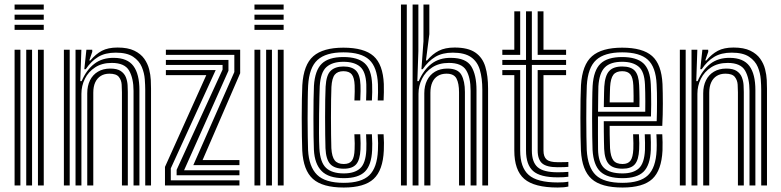

<svg xmlns="http://www.w3.org/2000/svg" viewBox="-20 -820 3454 849"><path d="M44.5 -777.5V-800H173.5V-777.5ZM44.5 -687.8V-710.2H173.5V-687.8ZM44.5 -732.8V-755H173.5V-732.8ZM147.8 0V-600H173.5V0ZM44.5 0V-600H70.2V0ZM96 0V-600H121.8V0Z M622.2 0V-423.2Q622.2 -442 620.2 -469.5Q618.2 -497 607 -523.9Q595.8 -550.8 568.8 -569Q541.8 -587.2 491.5 -587.2Q445.5 -587.2 414.5 -568.6Q383.5 -550 359 -514H352.8L362 -600H387.8L388 -591L374.8 -552.5H379.5Q403.2 -581 430.5 -595.4Q457.8 -609.8 499.8 -609.8Q545.5 -609.8 574 -595.9Q602.5 -582 617.9 -560.2Q633.2 -538.5 639.5 -513.6Q645.8 -488.8 646.8 -466Q647.8 -443.2 647.8 -428.2V0ZM262.5 0V-600H288.2V0ZM365.8 0V-407.5Q365.8 -440.2 378 -464.9Q390.2 -489.5 413.1 -503.1Q436 -516.8 467.8 -516.8Q498.2 -516.8 514.2 -505.8Q530.2 -494.8 536.8 -478Q543.2 -461.2 544.2 -443.6Q545.2 -426 545.2 -413.2V0H519.2V-411.8Q519.2 -426.8 518 -446.2Q516.8 -465.8 505.4 -480Q494 -494.2 464 -494.2Q441.8 -494.2 425.8 -484.4Q409.8 -474.5 401.1 -455.9Q392.5 -437.2 392.5 -410.2V0ZM314 0V-600H339.8L335 -461.2H341Q362.2 -511 397.2 -537.9Q432.2 -564.8 483.8 -564.2Q543.5 -563.8 570 -528.1Q596.5 -492.5 596.5 -421.5V0H570.5V-418.2Q570.5 -473.5 551 -507.6Q531.5 -541.8 474.2 -541.8Q431 -541.8 400.9 -522.2Q370.8 -502.8 355.4 -471.6Q340 -440.5 340 -405.2V0Z M834.8 -89.8 1016.2 -501.5V-577.5H713.5V-600H1042V-496.2L875.8 -112.2H1038.8V-89.8ZM709.5 0V-82L892.2 -487.8H713.5V-510.2H933.8L735.2 -75.5V-22.5H1038.8V0ZM761 -45V-69L964.2 -512.2V-532.8H713.5V-555H990.2V-507.2L794 -67.2H1038.8V-45Z M1105.2 -777.5V-800H1234.2V-777.5ZM1105.2 -687.8V-710.2H1234.2V-687.8ZM1105.2 -732.8V-755H1234.2V-732.8ZM1208.5 0V-600H1234.2V0ZM1105.2 0V-600H1131V0ZM1156.8 0V-600H1182.5V0Z M1500.2 9.2Q1406 9.2 1363.6 -28.9Q1321.2 -67 1316.5 -154.2Q1315.5 -178 1314.9 -216.9Q1314.2 -255.8 1314.2 -299.2Q1314.2 -342.8 1314.9 -381.4Q1315.5 -420 1316.8 -443.2Q1322.2 -534 1365.5 -571.6Q1408.8 -609.2 1498.5 -609.2Q1590 -609.2 1631.8 -572.1Q1673.5 -535 1677.2 -448.5Q1677.8 -432.5 1677.4 -412.2Q1677 -392 1676.2 -375.8H1650.2Q1651.2 -392.2 1651.6 -411.2Q1652 -430.2 1651.2 -447.5Q1648 -523 1612.6 -555.8Q1577.2 -588.5 1498.5 -588.5Q1421 -588.5 1384.1 -555Q1347.2 -521.5 1342.5 -441.8Q1341.2 -417.5 1340.8 -378.2Q1340.2 -339 1340.2 -295.8Q1340.2 -252.5 1340.9 -215.1Q1341.5 -177.8 1342.2 -157Q1346 -82.8 1382 -47.1Q1418 -11.5 1500.2 -11.5Q1578 -11.5 1612.9 -45Q1647.8 -78.5 1651.2 -155.5Q1652 -172 1651.9 -187.2Q1651.8 -202.5 1650.2 -226.2H1676.2Q1677.5 -204.8 1677.8 -189Q1678 -173.2 1677.2 -154.5Q1673.2 -66.8 1632.1 -28.8Q1591 9.2 1500.2 9.2ZM1500.2 -32.2Q1433 -32.2 1402.1 -63.8Q1371.2 -95.2 1368 -157.8Q1367 -179.5 1366.5 -217Q1366 -254.5 1366 -297.5Q1366 -340.5 1366.5 -378.9Q1367 -417.2 1368.2 -440.2Q1372.5 -509 1402.9 -538.4Q1433.2 -567.8 1498.5 -567.8Q1562 -567.8 1592.4 -540.4Q1622.8 -513 1625.5 -446.8Q1626.2 -431.2 1625.9 -412.9Q1625.5 -394.5 1624.5 -375.8H1598.8Q1599.5 -395.5 1599.9 -413.5Q1600.2 -431.5 1599.8 -446.2Q1597.5 -503.5 1572.1 -525.1Q1546.8 -546.8 1498.5 -546.8Q1449.8 -546.8 1423.6 -523.6Q1397.5 -500.5 1393.8 -438.5Q1393.2 -425 1392.4 -391.2Q1391.5 -357.5 1391 -315Q1390.5 -272.5 1390.6 -231.9Q1390.8 -191.2 1392.2 -164Q1395.8 -101.8 1421.9 -77.5Q1448 -53.2 1500.2 -53.2Q1548 -53.2 1572.5 -75.6Q1597 -98 1599.8 -156.8Q1600.2 -171 1600.2 -185.5Q1600.2 -200 1598.8 -226.2H1624.5Q1626.2 -199 1626.1 -185.1Q1626 -171.2 1625.5 -156.2Q1622.5 -89.8 1593.5 -61Q1564.5 -32.2 1500.2 -32.2ZM1500.2 -74Q1459.8 -74 1440.6 -94.2Q1421.5 -114.5 1419.2 -164.5Q1418.5 -187 1418 -223.9Q1417.5 -260.8 1417.5 -302Q1417.5 -343.2 1418.1 -379.5Q1418.8 -415.8 1419.8 -437Q1422.8 -489.2 1442.9 -507.6Q1463 -526 1498.5 -526Q1537 -526 1554.8 -507.1Q1572.5 -488.2 1574 -443.8Q1574.5 -434 1574.4 -417.2Q1574.2 -400.5 1573 -375.8H1547.2Q1548.2 -397.8 1548.5 -415Q1548.8 -432.2 1548.2 -442.8Q1547 -476 1535.8 -490.6Q1524.5 -505.2 1498.5 -505.2Q1473 -505.2 1460.4 -489.9Q1447.8 -474.5 1445.5 -435.5Q1444.5 -414 1444 -377.4Q1443.5 -340.8 1443.5 -299.6Q1443.5 -258.5 1444 -222.1Q1444.5 -185.8 1445.2 -164.8Q1447.5 -126.8 1460.1 -110.8Q1472.8 -94.8 1500.2 -94.8Q1525.8 -94.8 1536.4 -109.9Q1547 -125 1548 -159.5Q1548.5 -173.8 1548.5 -185.8Q1548.5 -197.8 1547 -226.2H1573Q1574.2 -203 1574.5 -186.6Q1574.8 -170.2 1574 -159.5Q1572 -113.2 1555 -93.6Q1538 -74 1500.2 -74Z M2112.8 0V-423.2Q2112.8 -474.2 2101.9 -511Q2091 -547.8 2062.6 -567.5Q2034.2 -587.2 1982 -587.2Q1936 -587.2 1904.9 -568.6Q1873.8 -550 1849.2 -514H1843.5L1852.5 -637V-800H1878.5V-669L1863.5 -552.5H1868.2Q1892 -581 1920.1 -595.4Q1948.2 -609.8 1990.2 -609.8Q2049.5 -609.8 2081.6 -587.8Q2113.8 -565.8 2126 -525.2Q2138.2 -484.8 2138.2 -428.2V0ZM1753 0V-800H1778.8V0ZM1856.2 0V-407.5Q1856.2 -440.2 1868.5 -464.9Q1880.8 -489.5 1903.6 -503.1Q1926.5 -516.8 1958.2 -516.8Q2004.8 -516.8 2020.2 -489.1Q2035.8 -461.5 2035.8 -413.2V0H2009.8V-411.8Q2009.8 -451.2 1998.5 -472.8Q1987.2 -494.2 1954.5 -494.2Q1932.2 -494.2 1916.1 -484.4Q1900 -474.5 1891.6 -455.8Q1883.2 -437 1883.2 -410.2V0ZM1804.5 0V-800H1830V-594.2L1825.5 -461.2H1831.5Q1853 -511.2 1888 -538Q1923 -564.8 1974.2 -564.2Q2041.2 -563.8 2064.1 -526.1Q2087 -488.5 2087 -421.5V0H2061V-418.2Q2061 -477.8 2041.1 -509.8Q2021.2 -541.8 1964.8 -541.8Q1921.5 -541.8 1891.5 -522.2Q1861.5 -502.8 1846 -471.5Q1830.5 -440.2 1830.5 -405.2V0Z M2446 -35.8Q2369 -35.8 2337.5 -63.6Q2306 -91.5 2306 -154.5V-532.8H2201.2V-555H2306V-770H2331.8V-555H2483.2V-532.8H2331.8V-154.5Q2331.8 -103 2357.5 -80.6Q2383.2 -58.2 2446 -58.2Q2457.8 -58.2 2469.2 -58.6Q2480.8 -59 2493.2 -60V-38.5Q2483.2 -37 2471.9 -36.4Q2460.5 -35.8 2446 -35.8ZM2446 9.2Q2342.5 9.2 2298.4 -28.8Q2254.2 -66.8 2254.2 -154.5V-487.8H2201.2V-510.2H2280.2V-154.5Q2280.2 -79.5 2317.9 -46.4Q2355.5 -13.2 2446 -13.2Q2460.8 -13.2 2472.4 -14Q2484 -14.8 2493.2 -16.8V4.8Q2475.5 9.2 2446 9.2ZM2446 -80.5Q2397.2 -80.5 2377.4 -97.6Q2357.5 -114.8 2357.5 -154.5V-510.2H2483.2V-487.8H2383.2V-154.5Q2383.2 -126.5 2397.2 -114.6Q2411.2 -102.8 2446 -102.8Q2466.8 -102.8 2478.1 -103Q2489.5 -103.2 2493.2 -103.8V-82.2Q2485.8 -81.5 2474.8 -81Q2463.8 -80.5 2446 -80.5ZM2201.2 -577.5V-600H2254.2V-770H2280.2V-577.5ZM2357.5 -577.5V-770H2383.2V-600H2483.2V-577.5Z M2732.8 9.2Q2638.2 9.2 2595.9 -28.9Q2553.5 -67 2548.8 -154.2Q2547.8 -178 2547.1 -216.9Q2546.5 -255.8 2546.5 -299.2Q2546.5 -342.8 2547.1 -381.4Q2547.8 -420 2549 -443.2Q2554.5 -533.8 2597.9 -571.5Q2641.2 -609.2 2731.2 -609.2Q2822 -609.2 2863.6 -572.2Q2905.2 -535.2 2909.5 -448.5Q2910.2 -429.5 2910.6 -407.5Q2911 -385.5 2911 -361.5Q2911 -337.5 2910.4 -312.6Q2909.8 -287.8 2908.5 -263.5H2675.8Q2675.8 -244.8 2676 -225.5Q2676.2 -206.2 2676.8 -190.2Q2677.2 -174.2 2677.5 -164.5Q2679.8 -127.8 2692.1 -111.2Q2704.5 -94.8 2732.8 -94.8Q2757 -94.8 2767.9 -109.6Q2778.8 -124.5 2780.5 -160.8Q2781 -170.2 2780.8 -187Q2780.5 -203.8 2779.5 -226.2H2805.2Q2806.5 -204.2 2806.8 -187Q2807 -169.8 2806.2 -159.5Q2804.2 -113 2787.2 -93.5Q2770.2 -74 2732.8 -74Q2691.2 -74 2672.5 -94.1Q2653.8 -114.2 2651.5 -161.5Q2651 -175.5 2650.6 -195.4Q2650.2 -215.2 2650 -238.2Q2649.8 -261.2 2649.8 -284.2H2883.8Q2884.5 -304.5 2884.9 -325.9Q2885.2 -347.2 2885.2 -368.5Q2885.2 -389.8 2884.9 -409.8Q2884.5 -429.8 2883.5 -447.2Q2880 -524 2844.2 -556.2Q2808.5 -588.5 2731.2 -588.5Q2653.2 -588.5 2616.4 -555Q2579.5 -521.5 2574.8 -441.8Q2573.5 -417.5 2573 -378.2Q2572.5 -339 2572.5 -295.9Q2572.5 -252.8 2573.1 -215.2Q2573.8 -177.8 2574.5 -157Q2578.8 -80 2614.5 -45.8Q2650.2 -11.5 2732.8 -11.5Q2810.2 -11.5 2845.1 -44.9Q2880 -78.2 2883.5 -155.5Q2884 -166.5 2884 -178.5Q2884 -190.5 2883.6 -202.8Q2883.2 -215 2882.5 -226.2H2908.5Q2909.2 -210.5 2909.8 -191.1Q2910.2 -171.8 2909.5 -154.5Q2905.2 -66.5 2864.4 -28.6Q2823.5 9.2 2732.8 9.2ZM2732.8 -32.2Q2665.8 -32.2 2634.9 -61Q2604 -89.8 2600.2 -157.8Q2599.2 -179.5 2598.8 -217Q2598.2 -254.5 2598.2 -297.4Q2598.2 -340.2 2598.8 -378.6Q2599.2 -417 2600.5 -440.2Q2604.8 -508.8 2635.1 -538.2Q2665.5 -567.8 2731.2 -567.8Q2794.2 -567.8 2824.5 -540.4Q2854.8 -513 2857.8 -446.5Q2858.8 -428.2 2859.1 -405.5Q2859.5 -382.8 2859.5 -357.2Q2859.5 -331.8 2858.5 -305H2624.2Q2624 -260.8 2624.1 -227Q2624.2 -193.2 2624.5 -159.8Q2625.5 -102.5 2650.4 -77.9Q2675.2 -53.2 2732.8 -53.2Q2780.2 -53.2 2804.8 -75.5Q2829.2 -97.8 2832 -157Q2832.5 -171.8 2832.2 -189.1Q2832 -206.5 2831 -226.2H2856.8Q2857.8 -208.5 2858.1 -190.8Q2858.5 -173 2857.8 -156.2Q2854.8 -89.5 2825.9 -60.9Q2797 -32.2 2732.8 -32.2ZM2624.5 -325.8H2833.2Q2833.5 -349.5 2833.5 -370.9Q2833.5 -392.2 2833.1 -411.2Q2832.8 -430.2 2832 -446Q2829.5 -504.5 2803.6 -525.6Q2777.8 -546.8 2731.2 -546.8Q2679.2 -546.8 2654.5 -522.1Q2629.8 -497.5 2626 -438.5Q2625.8 -426.5 2625.2 -394.9Q2624.8 -363.2 2624.5 -325.8ZM2650 -346.5Q2650.2 -362 2650.5 -378.8Q2650.8 -395.5 2651.1 -410.8Q2651.5 -426 2652 -437Q2655 -485.2 2673.4 -505.6Q2691.8 -526 2731.2 -526Q2770.2 -526 2787.4 -506.8Q2804.5 -487.5 2806.2 -443.5Q2806.8 -433 2807.2 -417.2Q2807.8 -401.5 2807.8 -383.1Q2807.8 -364.8 2807.5 -346.5ZM2676 -367.2H2781.5Q2781.8 -381.8 2781.6 -396.1Q2781.5 -410.5 2781.1 -422.8Q2780.8 -435 2780.5 -442.5Q2779 -476.2 2767.6 -490.8Q2756.2 -505.2 2731.2 -505.2Q2704.5 -505.2 2692.2 -489.4Q2680 -473.5 2677.8 -435.8Q2677.5 -427 2677.1 -416.8Q2676.8 -406.5 2676.5 -394.2Q2676.2 -382 2676 -367.2Z M3346 0V-423.2Q3346 -442 3344 -469.5Q3342 -497 3330.8 -523.9Q3319.5 -550.8 3292.5 -569Q3265.5 -587.2 3215.2 -587.2Q3169.2 -587.2 3138.2 -568.6Q3107.2 -550 3082.8 -514H3076.5L3085.8 -600H3111.5L3111.8 -591L3098.5 -552.5H3103.2Q3127 -581 3154.2 -595.4Q3181.5 -609.8 3223.5 -609.8Q3269.2 -609.8 3297.8 -595.9Q3326.2 -582 3341.6 -560.2Q3357 -538.5 3363.2 -513.6Q3369.5 -488.8 3370.5 -466Q3371.5 -443.2 3371.5 -428.2V0ZM2986.2 0V-600H3012V0ZM3089.5 0V-407.5Q3089.5 -440.2 3101.8 -464.9Q3114 -489.5 3136.9 -503.1Q3159.8 -516.8 3191.5 -516.8Q3222 -516.8 3238 -505.8Q3254 -494.8 3260.5 -478Q3267 -461.2 3268 -443.6Q3269 -426 3269 -413.2V0H3243V-411.8Q3243 -426.8 3241.8 -446.2Q3240.5 -465.8 3229.1 -480Q3217.8 -494.2 3187.8 -494.2Q3165.5 -494.2 3149.5 -484.4Q3133.5 -474.5 3124.9 -455.9Q3116.2 -437.2 3116.2 -410.2V0ZM3037.8 0V-600H3063.5L3058.8 -461.2H3064.8Q3086 -511 3121 -537.9Q3156 -564.8 3207.5 -564.2Q3267.2 -563.8 3293.8 -528.1Q3320.2 -492.5 3320.2 -421.5V0H3294.2V-418.2Q3294.2 -473.5 3274.8 -507.6Q3255.2 -541.8 3198 -541.8Q3154.8 -541.8 3124.6 -522.2Q3094.5 -502.8 3079.1 -471.6Q3063.8 -440.5 3063.8 -405.2V0Z"/></svg>

Font: Big Shoulders Inline Display Thin ExtraBold
Style: Regular
Weight: 800
Version: Version 2.002